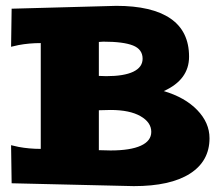

<svg xmlns="http://www.w3.org/2000/svg" viewBox="-20 -630 760 660"><path d="M18.1 -130.9 43.9 -125Q80.1 -118.2 120.1 -118.2V-481.9Q80.1 -481.9 43.9 -475.1L18.1 -469.2L20 -600.1L379.9 -609.9Q502.4 -609.9 566.2 -566.2Q629.9 -522.5 629.9 -435.1Q629.9 -356 543 -316.9Q615.7 -295.4 658 -251.7Q700.2 -208 700.2 -154.8Q700.2 -76.2 633.1 -33.2Q565.9 9.8 439.9 9.8L20 0ZM319.8 -113.8 359.9 -112.8Q428.2 -112.8 464.1 -129.2Q500 -145.5 500 -176.8Q500 -209.5 462.9 -230.7Q425.8 -252 359.9 -252L319.8 -251ZM319.8 -369.1 345.2 -368.2Q406.2 -368.2 438.2 -383.5Q470.2 -398.9 470.2 -428.2Q470.2 -460.4 437.3 -473.6Q404.3 -486.8 335 -486.8L319.8 -485.8Z"/></svg>

Font: Zantroke
Style: Regular
Weight: 500
Foundry: gluk
Version: Version 0.36